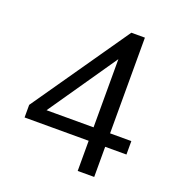

<svg xmlns="http://www.w3.org/2000/svg" viewBox="-131 -825 858 931"><g transform="rotate(20 298.5 -359.5)"><path d="M373.2 -610.1H396.1L112.5 -198.9L105.2 -225H568.1V-155.6H42.5V-220.5L388.5 -718.8H458.4V0H373.2Z"/></g></svg>

Font: Min Sans VF VF
Style: Regular
Weight: 400
Designer: Jinseong-Kim, NotoSansCJK, Nunito
Foundry: Jinseong-Kim
Version: Version 1.420;Glyphs 3.1.2 (3151)